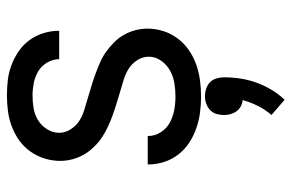

<svg xmlns="http://www.w3.org/2000/svg" viewBox="-160 -418 821 540"><g transform="rotate(-90 250.0 -147.5)"><path d="M249 8Q272 8 294.5 5Q317 2 338.5 -5.5Q360 -13 379 -26Q398 -39 412 -57.5Q426 -76 433 -98Q440 -120 440 -143Q440 -160 435.5 -177Q431 -194 422.5 -209Q414 -224 401.5 -236.5Q389 -249 375 -259Q361 -269 345 -276Q329 -283 312.5 -289Q296 -295 279.5 -300Q263 -305 246.5 -310Q230 -315 213 -320Q196 -325 181.5 -334Q167 -343 157 -358.5Q147 -374 147 -391Q147 -409 157 -425Q167 -441 182.5 -450.5Q198 -460 216 -463Q234 -466 252 -466Q269 -466 287 -462.5Q305 -459 320 -450Q335 -441 344.5 -425Q354 -409 354 -391H434Q434 -391 434 -391Q434 -391 434 -391Q434 -413 427.5 -434.5Q421 -456 408 -474Q395 -492 377 -504.5Q359 -517 338 -525Q317 -533 295.5 -535.5Q274 -538 252 -538Q229 -538 207 -535Q185 -532 164 -524Q143 -516 125 -503Q107 -490 94 -471.5Q81 -453 74.5 -431.5Q68 -410 68 -388Q68 -371 72.5 -354Q77 -337 85.5 -322Q94 -307 106.5 -294Q119 -281 133 -271.5Q147 -262 163 -254.5Q179 -247 195.5 -241Q212 -235 228.5 -230Q245 -225 261.5 -220Q278 -215 295 -210Q312 -205 326.5 -196Q341 -187 351 -172Q361 -157 361 -139Q361 -120 349.5 -104Q338 -88 321.5 -79Q305 -70 286.5 -67Q268 -64 249 -64Q230 -64 211 -67.5Q192 -71 175.5 -80Q159 -89 148.5 -105.5Q138 -122 138 -141Q138 -141 138 -141Q138 -141 138 -142H58Q58 -141 58 -141Q58 -141 58 -141Q58 -118 65 -96Q72 -74 86 -56Q100 -38 119 -25.5Q138 -13 159.5 -5.5Q181 2 203.5 5Q226 8 249 8ZM240 243Q256 226 268 206Q280 186 288 164Q296 142 299.5 119Q303 96 303 73Q303 62 300 51.5Q297 41 289.5 33.5Q282 26 271.5 22.5Q261 19 250 19Q239 19 229 22.5Q219 26 211 33.5Q203 41 200 51.5Q197 62 197 73Q197 82 199.5 91Q202 100 207.5 107.5Q213 115 221 119.5Q229 124 239 125Q239 125 239 125Q239 125 239 125Q233 147 222.5 168Q212 189 197 206Z"/></g></svg>

Font: Iosevka SS09
Style: Regular
Weight: 400
Monospace: yes
Designer: Belleve Invis
Foundry: Belleve Invis
Version: Version 5.2.1; ttfautohint (v1.8.3)